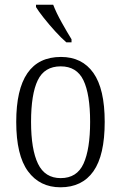

<svg xmlns="http://www.w3.org/2000/svg" viewBox="-20 -786 514 816"><path d="M237 10Q149 10 99 -58Q49 -126 49 -268Q49 -544 239 -544Q329 -544 377 -476Q425 -408 425 -268Q425 -126 377 -58Q329 10 237 10ZM238 -29Q307 -29 335 -90.5Q363 -152 363 -268Q363 -386 334.5 -445Q306 -504 238 -504Q169 -504 140.5 -445Q112 -386 112 -268Q112 -151 141.5 -90Q171 -29 238 -29ZM262 -606Q241 -624 215 -652.5Q189 -681 166 -710Q143 -739 133 -756V-766H206Q219 -732 242.5 -690Q266 -648 284 -619V-606Z"/></svg>

Font: Noto Serif Tamil Condensed Light
Style: Italic
Weight: 300
Width: 3
Italic angle: -12°
Designer: Indian Type Foundry, Tom Grace, and the Monotype Design Team
Foundry: Monotype Imaging Inc.
Version: Version 2.003; ttfautohint (v1.8.4.7-5d5b)